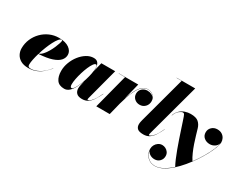

<svg xmlns="http://www.w3.org/2000/svg" viewBox="-107 -1353 2790 2217"><g transform="rotate(30 1287.5 -245.0)"><path d="M190 -32.5Q190 -11.5 199.5 -4.2Q209 3 229 3Q277 3 336.5 -28.2Q396 -59.5 452.5 -131L454.5 -129.5Q427.5 -97 392 -64.8Q356.5 -32.5 309.2 -11.2Q262 10 198.5 10Q138 10 98.5 -12.2Q59 -34.5 39.5 -71Q20 -107.5 20 -150Q20 -215.5 45 -273.5Q70 -331.5 113.8 -375.8Q157.5 -420 214.5 -445Q271.5 -470 335.5 -470Q423.5 -470 472.5 -434.8Q521.5 -399.5 521.5 -349Q521.5 -307.5 491.8 -273.8Q462 -240 396 -218Q330 -196 221 -189.5Q207 -142 198.5 -100.2Q190 -58.5 190 -32.5ZM373 -465.5Q356 -465.5 336 -441.5Q316 -417.5 295.5 -377.8Q275 -338 256 -290Q237 -242 222.5 -194Q248.5 -203.5 272 -229.8Q295.5 -256 315.5 -290.2Q335.5 -324.5 350.2 -358.8Q365 -393 373.2 -419.2Q381.5 -445.5 381.5 -455Q381.5 -465.5 373 -465.5Z M878 -375.5Q878 -362 874.5 -337.5L904.5 -460H1089L977 -36.5Q975 -28.5 975 -22Q975 -14 981.5 -14Q985.5 -14 1001.2 -22.5Q1017 -31 1042 -62.8Q1067 -94.5 1099.5 -165L1102.5 -164.5Q1077 -111.5 1051.5 -72.2Q1026 -33 993.8 -11.5Q961.5 10 916 10Q864.5 10 841.2 -14.2Q818 -38.5 818 -76Q818 -88.5 819.2 -96.8Q820.5 -105 821.5 -110L836.5 -179.5Q820.5 -131.5 797.5 -88Q774.5 -44.5 745 -17.2Q715.5 10 679 10Q608 10 577.2 -34.8Q546.5 -79.5 546.5 -152.5Q546.5 -210 567.8 -266.2Q589 -322.5 625.2 -368.5Q661.5 -414.5 706.8 -442.2Q752 -470 800 -470Q842 -470 860 -442.5Q878 -415 878 -375.5ZM875.5 -378.5Q875.5 -418 858 -418Q843 -418 825.5 -393.5Q808 -369 791 -329.2Q774 -289.5 760 -243.5Q746 -197.5 737.5 -154Q729 -110.5 729 -79Q729 -62 733.5 -50.5Q738 -39 749 -39Q762.5 -39 779 -62.8Q795.5 -86.5 812.5 -125.2Q829.5 -164 843.8 -209.8Q858 -255.5 866.8 -300Q875.5 -344.5 875.5 -378.5Z M1221.5 -457.5H1137.5V-460H1396.5L1341.5 -240Q1359 -295 1383.5 -348Q1408 -401 1441.5 -435.2Q1475 -469.5 1519 -469.5Q1564.5 -469.5 1595.5 -442.2Q1626.5 -415 1626.5 -368.5Q1626.5 -324.5 1597.5 -294.8Q1568.5 -265 1525 -265Q1484 -265 1455.5 -291.2Q1427 -317.5 1427 -358.5Q1427 -401 1456.8 -426.8Q1486.5 -452.5 1526.5 -452.5Q1557 -452.5 1581.8 -440.2Q1606.5 -428 1617.5 -404.5Q1607 -434 1580.5 -450.5Q1554 -467 1519 -467Q1479 -467 1447.8 -437Q1416.5 -407 1392.8 -360Q1369 -313 1351.5 -260.5Q1334 -208 1322 -162.5L1281.5 0H1102.5Z M1920.5 -164.5Q1895.5 -111.5 1870 -72.2Q1844.5 -33 1812.2 -11.5Q1780 10 1734 10Q1676.5 10 1654 -10.5Q1631.5 -31 1631.5 -67Q1631.5 -85.5 1635.8 -103.5Q1640 -121.5 1642 -129.5L1809 -747.5H1741.5V-750H1988.5L1795 -36.5Q1793 -29 1793 -22Q1793 -14 1800 -14Q1803.5 -14 1819.2 -22.5Q1835 -31 1860.2 -62.8Q1885.5 -94.5 1918 -165Z M2030.5 260Q1987 260 1954.8 239.5Q1922.5 219 1904.5 185.2Q1886.5 151.5 1886.5 111.5Q1886.5 85 1899.8 60.8Q1913 36.5 1936 21Q1959 5.5 1988 5.5Q2010.5 5.5 2032.8 16.8Q2055 28 2069.5 49Q2084 70 2084 99Q2084 139 2057 166.5Q2030 194 1988.5 194Q1953 194 1925.8 176Q1898.5 158 1890.5 131Q1897 183 1934.5 220.2Q1972 257.5 2030.5 257.5Q2080.5 257.5 2134.5 228Q2188.5 198.5 2241.5 150.5Q2223.5 118.5 2203 70.5Q2182.5 22.5 2161.8 -33.8Q2141 -90 2121.5 -147.5Q2102 -205 2085 -256.8Q2068 -308.5 2055.2 -347.2Q2042.5 -386 2036 -404Q2033 -412 2026.5 -425.5Q2020 -439 2004.5 -439Q1989 -439 1959.2 -417.2Q1929.5 -395.5 1911 -345L1908.5 -346.5Q1925 -391.5 1954.5 -418.5Q1984 -445.5 2020 -457.5Q2056 -469.5 2092 -469.5Q2164.5 -469.5 2197.2 -441.2Q2230 -413 2244 -365.5Q2254 -331.5 2267.5 -285.2Q2281 -239 2298.2 -188.2Q2315.5 -137.5 2336.5 -90Q2357.5 -42.5 2381.5 -6Q2430 -71 2468.2 -136.8Q2506.5 -202.5 2530.2 -258.2Q2554 -314 2557.5 -349.5Q2550 -316.5 2519.8 -296.2Q2489.5 -276 2454 -276Q2409 -276 2377.5 -302Q2346 -328 2346 -373Q2346 -414.5 2375.8 -442Q2405.5 -469.5 2448 -469.5Q2486 -469.5 2511.2 -453Q2536.5 -436.5 2548.8 -411.5Q2561 -386.5 2561 -361Q2561 -333 2544 -286Q2527 -239 2496.2 -181.2Q2465.5 -123.5 2424.8 -62.2Q2384 -1 2336 56.5Q2288 114 2236.2 160Q2184.5 206 2132.2 233Q2080 260 2030.5 260Z"/></g></svg>

Font: Bodoni* 72pt Fatface
Style: Italic
Weight: 900
Italic angle: -13°
Version: Version 2.3